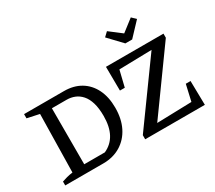

<svg xmlns="http://www.w3.org/2000/svg" viewBox="-159 -1223 1725 1541"><g transform="rotate(-30 703.0 -452.5)"><path d="M420 -661Q510 -661 575 -622Q640 -583 675.5 -511Q711 -439 711 -340Q711 -237 673 -161Q635 -85 565.5 -42.5Q496 0 403 0H51V-36Q73 -44 98 -50.5Q123 -57 153 -61L163 -598L51 -622V-661ZM459 -71Q528 -102 562.5 -166.5Q597 -231 597 -329Q597 -401 582 -451Q567 -501 540 -531.5Q513 -562 478.5 -576Q444 -590 404 -590H222L268 -636V-25L222 -71ZM792 0V-38L1195 -596L893 -589L857 -440H812L810 -661H1343V-623L941 -65L1263 -74L1297 -223H1341L1345 0ZM1039 -746 922 -869 960 -905 1071 -820 1181 -905 1218 -869 1102 -746Z"/></g></svg>

Font: Piazzolla Thin SemiBold
Style: Regular
Weight: 600
Version: Version 2.005